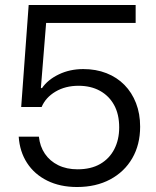

<svg xmlns="http://www.w3.org/2000/svg" viewBox="-20 -741 627 770"><path d="M289 9Q221 9 169.5 -16.5Q118 -42 88.5 -87.5Q59 -133 55 -193H136Q140 -154 160 -124.5Q180 -95 213.5 -78.5Q247 -62 291 -62Q345 -62 382 -83.5Q419 -105 438.5 -143Q458 -181 458 -230Q458 -283 437.5 -320Q417 -357 380.5 -377Q344 -397 295 -397Q242 -397 202.5 -373.5Q163 -350 147 -312H65L95 -721H524V-649H165L144 -389L148 -387Q171 -421 215.5 -442.5Q260 -464 314 -464Q365 -464 407 -447.5Q449 -431 479 -400.5Q509 -370 525.5 -327.5Q542 -285 542 -233Q542 -161 510.5 -106.5Q479 -52 422 -21.5Q365 9 289 9Z"/></svg>

Font: Mona Sans ExtraLight
Style: Regular
Weight: 400
Version: Version 2.000